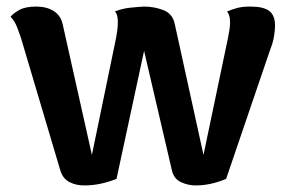

<svg xmlns="http://www.w3.org/2000/svg" viewBox="-20 -550 876 585"><path d="M236 15Q212 15 192 5Q172 -5 164 -30L44 -434Q40 -446 32.5 -466Q25 -486 12 -499Q21 -510 39.5 -520Q58 -530 90 -530Q122 -530 143.5 -516.5Q165 -503 171 -476L260 -78L334 -436Q336 -447 337.5 -458.5Q339 -470 339 -482Q339 -494 337 -502Q335 -510 330 -515Q352 -524 376.5 -526.5Q401 -529 419 -530Q449 -530 477 -519.5Q505 -509 512 -479L600 -78L675 -436Q677 -448 679 -459Q681 -470 681 -482Q681 -494 678.5 -502Q676 -510 672 -515Q686 -521 702 -525.5Q718 -530 743 -530Q783 -530 800.5 -516.5Q818 -503 818 -472Q818 -459 815 -440Q812 -421 804 -401L669 -5Q645 5 622 10Q599 15 576 15Q553 15 531.5 5Q510 -5 504 -30L419 -395L335 -5Q310 5 285.5 10Q261 15 236 15Z"/></svg>

Font: Arima Thin
Style: Bold
Weight: 700
Version: Version 1.100